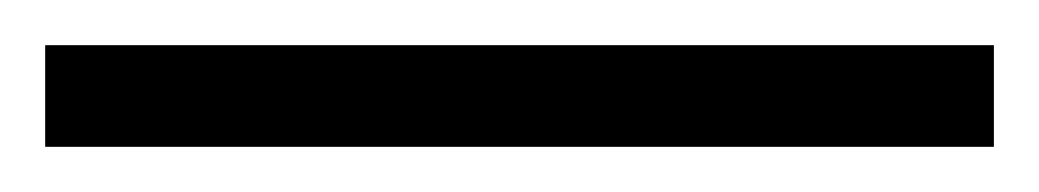

<svg xmlns="http://www.w3.org/2000/svg" viewBox="-24 -825 460 85"><path d="M416 -760H-4V-805H416Z"/></svg>

Font: Noto Sans Tamil ExtraCondensed Light
Style: Regular
Weight: 300
Width: 2
Designer: Jelle Bosma - Monotype Design Team
Foundry: Monotype Imaging Inc.
Version: Version 2.004; ttfautohint (v1.8.4.7-5d5b)